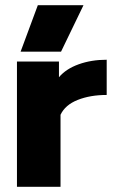

<svg xmlns="http://www.w3.org/2000/svg" viewBox="-20 -716 434 736"><path d="M125 -696H300L214 -518H59ZM45 -480H206V-420Q233 -452 281.5 -469.5Q330 -487 389 -487V-352Q326 -352 278 -333Q230 -314 212 -276V0H45Z"/></svg>

Font: Readiness
Style: Bold
Weight: 700
Designer: Katatrad Team
Foundry: CadsonDemak
Version: Version 1.00;January 16, 2020;FontCreator 12.0.0.2550 64-bit